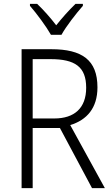

<svg xmlns="http://www.w3.org/2000/svg" viewBox="-20 -967 578 987"><path d="M242 -788H296C320 -832 371 -897 406 -937V-947H368C333 -913 300 -876 269 -837C240 -875 203 -917 171 -947H134V-937C168 -898 217 -832 242 -788ZM244 -714H91V0H148V-309H288L453 0H519L341 -324C426 -350 481 -411 481 -518C481 -659 401 -714 244 -714ZM240 -663C365 -663 423 -624 423 -516C423 -411 362 -358 259 -358H148V-663Z"/></svg>

Font: Noto Sans Armenian SemiCondensed Light
Style: Regular
Weight: 300
Width: 4
Designer: Monotype Design Team
Foundry: Monotype Imaging Inc.
Version: Version 2.008